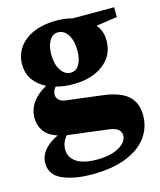

<svg xmlns="http://www.w3.org/2000/svg" viewBox="-112 -621 759 912"><g transform="rotate(-15 267.0 -165.0)"><path d="M255 -283Q282 -283 297 -309Q312 -335 312 -377Q312 -426 293 -455Q274 -484 245 -484Q218 -484 202.5 -458Q187 -432 187 -390Q187 -342 206.5 -312.5Q226 -283 255 -283ZM117 -11Q72 -26 52 -54.5Q32 -83 32 -119Q32 -160 55.5 -194Q79 -228 125 -253Q86 -273 63.5 -304.5Q41 -336 41 -380Q41 -427 67 -463.5Q93 -500 140.5 -520Q188 -540 249 -540Q293 -540 330 -530H534V-482L433 -467L432 -464Q458 -435 458 -386Q458 -314 401 -270.5Q344 -227 252 -227Q205 -227 168 -238Q153 -222 153 -202Q153 -186 165 -175Q177 -164 198 -162L368 -141Q455 -131 494.5 -96.5Q534 -62 534 1Q534 62 498.5 109.5Q463 157 394.5 183.5Q326 210 230 210Q140 210 83 184.5Q26 159 26 102Q26 64 52 35Q78 6 117 -11ZM268 148Q337 148 377.5 124.5Q418 101 418 69Q418 31 360 24L169 0L159 -1Q134 28 134 63Q134 102 168 125Q202 148 268 148Z"/></g></svg>

Font: Minipax
Style: Bold
Weight: 700
Designer: Raphaël Ronot, Igor Stepanchenko (Cyrillic)
Foundry: steppetype
Version: Version 1.002